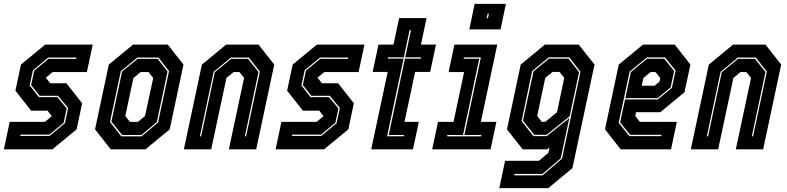

<svg xmlns="http://www.w3.org/2000/svg" viewBox="-25 -770 4060 990"><path d="M-5 0 25 -141.5H206.5L242 -171L220 -199.5H135.5L54.5 -302.5L83 -437L208 -540H453L423 -398.5H246.5L211 -369.5L234 -340.5H317.5L398.5 -237.5L370 -103L245 0ZM79.5 -69H230.5L309.5 -134.5L326.5 -213L274.5 -276H179.5L135.5 -331.5L151.5 -406L225 -466.5H368L369.5 -473.5H224L145 -408L128 -329.5L175.5 -269H270.5L319 -211L303 -136.5L229.5 -76H81Z M546 0 465 -103 536 -437 661 -540H840L921 -437L850 -103L725 0ZM600.5 -67H705.5L790 -138.5L846.5 -403.5L792 -473.5H683L598 -403L542 -141ZM604.5 -74 549.5 -143 604.5 -401 684 -466.5H788L839 -401.5L783.5 -140.5L704.5 -74ZM645 -141.5H686L723 -172L765 -368L741 -398.5H700L663 -368L621 -172Z M923 0 1016 -437 1141 -540H1308L1389 -437L1296 0H1155L1233.5 -368L1209.5 -398.5H1179.5L1142.5 -368L1064 0ZM1005.5 -67H1012L1082.5 -397.5L1166.5 -466.5H1254L1308 -398.5L1237.5 -67H1244L1315 -400.5L1258 -473.5H1165.5L1076.5 -399.5Z M1396 0 1426 -141.5H1607.5L1643 -171L1621 -199.5H1536.5L1455.5 -302.5L1484 -437L1609 -540H1854L1824 -398.5H1647.5L1612 -369.5L1635 -340.5H1718.5L1799.5 -237.5L1771 -103L1646 0ZM1480.5 -69H1631.5L1710.5 -134.5L1727.5 -213L1675.5 -276H1580.5L1536.5 -331.5L1552.5 -406L1626 -466.5H1769L1770.5 -473.5H1625L1546 -408L1529 -329.5L1576.5 -269H1671.5L1720 -211L1704 -136.5L1630.5 -76H1482Z M1889 0 1974 -399H1896.5L1926.5 -540H2004L2033 -677H2174.5L2145.5 -540H2223L2193 -399H2115.5L2060.5 -141.5H2134.5L2104.5 0ZM1971 -67.5H2057L2058.5 -74H1979.5L2063 -467.5H2145L2146.5 -474.5H2064.5L2094 -614.5H2087L2057.5 -474.5H1975.5L1974 -468H2056Z M2395 -618.5 2422.5 -750H2583.5L2556 -618.5ZM2484.5 -676H2491L2496 -700H2489.5ZM2203.5 0 2233.5 -141.5H2313.5L2368 -398.5H2288L2318 -540H2539L2454.5 -141.5H2534.5L2504.5 0ZM2280.5 -67H2456L2457.5 -74H2369.5L2454.5 -474H2367L2365.5 -467H2446L2362.5 -74H2282Z M2549.5 200 2579.5 59H2753.5L2802.5 18.5L2808.5 -10L2796.5 0H2670L2589 -103L2660 -437L2784.5 -540H2959L3040.5 -437L2926.5 97L2802 200ZM2626.5 134H2773L2873 48L2968 -400L2910.5 -474.5H2804.5L2719 -404L2664.5 -146L2725.5 -68H2794.5L2910.5 -161.5L2866.5 46L2772 127H2628ZM2729.5 -75 2671.5 -148 2726 -402 2805.5 -467.5H2906.5L2961 -398L2912.5 -170.5L2793.5 -75ZM2769 -141.5H2786.5L2847 -191.5L2884.5 -368.5L2860 -399H2823.5L2786.5 -368.5L2745 -172Z M3454 -540 3535 -437 3504.5 -294.5 3380 -191.5H3255L3250.5 -172L3274.5 -141.5H3465L3435 0H3175.5L3094.5 -103L3165.5 -437L3290.5 -540ZM3404 -474H3310.5L3221.5 -401L3165 -137L3220 -68H3384.5L3386 -75H3224L3172.5 -139L3198 -257H3366.5L3439.5 -317L3458.5 -406ZM3400 -467 3451 -404 3433 -319.5 3366 -264H3199.5L3228 -399L3311.5 -467ZM3355 -398.5H3329.5L3292.5 -368L3284 -328H3350L3375.5 -349L3379.5 -368Z M3537 0 3630 -437 3755 -540H3922L4003 -437L3910 0H3769L3847.5 -368L3823.5 -398.5H3793.5L3756.5 -368L3678 0ZM3619.5 -67H3626L3696.5 -397.5L3780.5 -466.5H3868L3922 -398.5L3851.5 -67H3858L3929 -400.5L3872 -473.5H3779.5L3690.5 -399.5Z"/></svg>

Font: Tourney Condensed ExtraBold
Style: Italic
Weight: 800
Width: 3
Italic angle: -12°
Designer: Tyler Finck
Foundry: Etcetera Type Co
Version: Version 1.010; ttfautohint (v1.8.3)